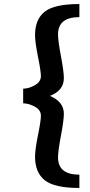

<svg xmlns="http://www.w3.org/2000/svg" viewBox="-20 -768 446 953"><path d="M95 -255V-328Q123 -328 153 -345Q183 -362 183 -390Q183 -415 168.5 -486.5Q154 -558 154 -594Q154 -672 202 -710Q250 -748 374 -748V-683Q268 -683 268 -597Q268 -566 282.5 -489Q297 -412 297 -380Q297 -319 228 -292Q297 -263 297 -203Q297 -172 282.5 -94.5Q268 -17 268 13Q268 99 374 99V165Q250 165 202 126.5Q154 88 154 10Q154 -26 168.5 -97Q183 -168 183 -194Q183 -222 153 -238.5Q123 -255 95 -255Z"/></svg>

Font: ArsenalBold
Style: Bold
Weight: 700
Designer: Andrij Shevchenko
Foundry: Stairsfor.com
Version: Version 1.000